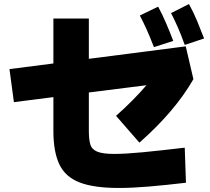

<svg xmlns="http://www.w3.org/2000/svg" viewBox="-20 -875 1040 953"><path d="M897 -652Q878 -705 861.5 -742Q845 -779 829 -810L918 -855Q941 -813 959 -769.5Q977 -726 993 -684ZM744 -641Q724 -693 707.5 -729.5Q691 -766 674 -798L765 -842Q787 -801 805.5 -757.5Q824 -714 840 -672ZM570 58Q446 58 375 30.5Q304 3 274.5 -59.5Q245 -122 245 -225V-393L49 -368L27 -532L245 -560V-783H421V-583L902 -645L940 -482Q849 -323 672 -167L556 -300Q601 -340 638.5 -378Q676 -416 707 -452L421 -416V-225Q421 -184 428 -159Q435 -134 462 -122.5Q489 -111 548 -111Q601 -111 685.5 -119Q770 -127 897 -142L903 32Q801 44 718.5 51Q636 58 570 58Z"/></svg>

Font: Murecho Black
Style: Regular
Weight: 900
Designer: Neil Summerour
Foundry: Positype
Version: Version 1.010; ttfautohint (v1.8.3)